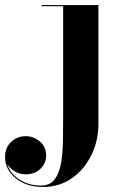

<svg xmlns="http://www.w3.org/2000/svg" viewBox="-140 -480 489 760"><path d="M249.5 -460V11.5Q249.5 77 221.8 133.8Q194 190.5 144.8 225.2Q95.5 260 30.5 260Q-36 260 -78 225.5Q-120 191 -120 141Q-120 104.5 -96 81.8Q-72 59 -38 59Q-8 59 17.2 79.5Q42.5 100 42.5 135.5Q42.5 166 20.2 188Q-2 210 -38.5 210Q-62.5 210 -82.2 198Q-102 186 -111.5 168.5Q-100.5 206.5 -63.2 230.5Q-26 254.5 22.5 254.5Q58 254.5 76.5 229.8Q95 205 101.8 164.2Q108.5 123.5 109.2 75Q110 26.5 110 -21V-455.5H24.5V-460Z"/></svg>

Font: Bodoni* 36pt
Style: Bold
Weight: 700
Version: Version 2.3